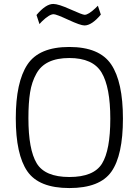

<svg xmlns="http://www.w3.org/2000/svg" viewBox="-20 -943 702 973"><path d="M331 -649Q207 -649 164 -569Q141 -528 132.5 -475Q124 -422 124 -344Q124 -185 166 -115.5Q208 -46 331.5 -46Q455 -46 497 -114Q539 -182 539 -341.5Q539 -501 495 -575Q451 -649 331 -649ZM603 -342Q603 -156 544.5 -73Q486 10 331.5 10Q177 10 118.5 -75Q60 -160 60 -343.5Q60 -527 119 -616Q178 -705 331 -705Q484 -705 543.5 -616.5Q603 -528 603 -342ZM408 -814Q388 -814 326.5 -842.5Q265 -871 252 -871Q230 -871 192 -834L180 -821L165 -867Q212 -923 250 -923Q276 -923 337 -895.5Q398 -868 409 -868Q428 -868 464 -902L476 -914L491 -869Q445 -814 408 -814Z"/></svg>

Font: Titillium Web Light
Style: Regular
Weight: 300
Version: Version 1.002;PS 57.000;hotconv 1.0.70;makeotf.lib2.5.55311